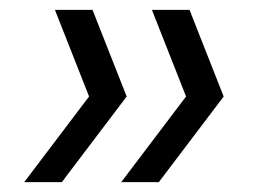

<svg xmlns="http://www.w3.org/2000/svg" viewBox="-20 -481 516 388"><path d="M29 -113 160 -286 91 -461H167L236 -286L105 -113ZM225 -113 356 -286 287 -461H363L432 -286L301 -113Z"/></svg>

Font: Celebes
Style: Italic
Weight: 400
Italic angle: -10°
Designer: Anugrah Pasau
Foundry: Lafontype
Version: Version 1.000; ttfautohint (v1.8.4)